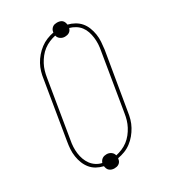

<svg xmlns="http://www.w3.org/2000/svg" viewBox="-199 -874 897 1014"><g transform="rotate(-30 250.0 -367.5)"><path d="M194 42Q185 42 177.5 39.5Q170 37 164 32Q158 27 155 19.5Q152 12 151 4Q129 -1 110 -11.5Q91 -22 77.5 -38.5Q64 -55 56 -75Q48 -95 44.5 -117.5Q41 -140 42.5 -162.5Q44 -185 48 -208L105 -553Q108 -575 114 -596Q120 -617 131 -637Q142 -657 157 -674.5Q172 -692 190.5 -706Q209 -720 230 -728.5Q251 -737 273 -741Q273 -742 273 -743Q273 -744 273 -744Q274 -752 278 -758.5Q282 -765 288 -769.5Q294 -774 301 -775.5Q308 -777 315 -777Q323 -777 331 -775Q339 -773 345 -768Q351 -763 354 -755.5Q357 -748 358 -740Q379 -735 398.5 -724Q418 -713 431.5 -697Q445 -681 453 -660.5Q461 -640 464.5 -618Q468 -596 466.5 -573Q465 -550 462 -527L404 -182Q401 -160 395 -139Q389 -118 378 -98Q367 -78 352.5 -60.5Q338 -43 319.5 -29Q301 -15 280 -7Q259 1 237 5Q237 6 236.5 7Q236 8 236 9Q235 17 231.5 23.5Q228 30 221.5 34.5Q215 39 208 40.5Q201 42 194 42ZM236 -13Q255 -17 274 -25Q293 -33 309.5 -45.5Q326 -58 339 -74.5Q352 -91 361.5 -109Q371 -127 376.5 -146Q382 -165 385 -185L442 -530Q446 -550 447 -570Q448 -590 445.5 -609.5Q443 -629 437 -647Q431 -665 419.5 -680Q408 -695 391.5 -705Q375 -715 357 -720Q355 -713 351 -707Q347 -701 341 -697.5Q335 -694 328.5 -692.5Q322 -691 315 -691Q300 -691 288 -699.5Q276 -708 273 -722Q254 -718 235 -710Q216 -702 199.5 -689.5Q183 -677 170 -660.5Q157 -644 147.5 -626Q138 -608 132.5 -589Q127 -570 124 -550L67 -205Q63 -185 62 -165Q61 -145 63.5 -125.5Q66 -106 72.5 -88Q79 -70 90 -55Q101 -40 117 -29.5Q133 -19 152 -15Q154 -21 158 -27Q162 -33 168 -37Q174 -41 180.5 -42.5Q187 -44 194 -44Q209 -44 221 -35.5Q233 -27 236 -13Z"/></g></svg>

Font: Iosevka Slab Thin Oblique
Style: Regular
Weight: 100
Italic angle: -9°
Monospace: yes
Designer: Belleve Invis
Foundry: Belleve Invis
Version: Version 11.1.0; ttfautohint (v1.8.3)